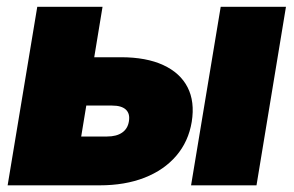

<svg xmlns="http://www.w3.org/2000/svg" viewBox="-20 -556 881 576"><path d="M179.7 -384.3H342.8Q418.9 -384.3 469.7 -360.8Q520.5 -337.4 542.7 -294.2Q564.9 -251 555.2 -190.4Q545.4 -131.3 508.8 -88.6Q472.2 -45.9 413.6 -22.9Q355 0 278.8 0H2.9L91.8 -535.6H287.6L223.6 -146.5H301.3Q329.6 -146.5 346.4 -158.2Q363.3 -169.9 366.7 -191.9Q370.6 -214.8 357.7 -227.1Q344.7 -239.3 316.4 -239.3H155.8ZM553.2 0 642.1 -535.6H837.9L749.5 0Z"/></svg>

Font: Inter 20pt Black
Style: Italic
Weight: 900
Italic angle: -9.3988°
Version: Version 4.001;git-66647c0bb